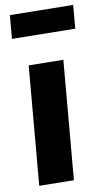

<svg xmlns="http://www.w3.org/2000/svg" viewBox="-58 -869 463 910"><g transform="rotate(-5 174.0 -414.0)"><path d="M23 -699V-812L326 -834V-721ZM257 -6 91 6V-567L257 -579Z"/></g></svg>

Font: Xiangcui Wave Sans Xiangcui Wave Sans
Style: Regular
Weight: 800
Width: 3
Version: Version 0.920;March 28, 2024;FontCreator 14.0.0.2814 64-bit